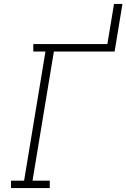

<svg xmlns="http://www.w3.org/2000/svg" viewBox="-20 -960 645 980"><path d="M36 0V-38H103L212 -697H150V-735H528L562 -940H605L565 -697H255L146 -38H234V0Z"/></svg>

Font: Iosevka Slab XLtExObl
Style: Regular
Weight: 200
Width: 7
Italic angle: -9°
Monospace: yes
Designer: Belleve Invis
Foundry: Belleve Invis
Version: Version 11.1.1; ttfautohint (v1.8.3)